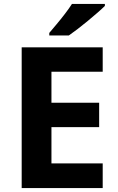

<svg xmlns="http://www.w3.org/2000/svg" viewBox="-20 -954 600 974"><path d="M501 0H90V-714H501V-590H241V-433H483V-309H241V-125H501ZM512 -924Q498 -910 475 -890Q452 -870 425.5 -848Q399 -826 373.5 -806.5Q348 -787 329 -774H230V-787Q246 -806 267.5 -831.5Q289 -857 310 -884.5Q331 -912 345 -934H512Z"/></svg>

Font: Noto Sans Sundanese
Style: Regular
Weight: 400
Designer: Monotype Design Team (Regular), Sérgio L. Martins (other weights)
Foundry: Monotype Imaging Inc.
Version: Version 2.003